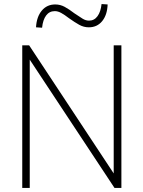

<svg xmlns="http://www.w3.org/2000/svg" viewBox="-20 -929 709 949"><path d="M90 0V-705H124L563 -40H542V-705H580V0H546L106 -666H127V0ZM188 -792 158 -794Q161 -846 186.5 -876.5Q212 -907 253 -907Q278 -907 300 -895Q322 -883 348 -863Q373 -846 388.5 -836.5Q404 -827 420 -827Q446 -827 462 -849Q478 -871 482 -909L512 -907Q510 -855 485 -824.5Q460 -794 419 -794Q394 -794 371.5 -806.5Q349 -819 321 -839Q299 -856 282.5 -865Q266 -874 251 -874Q224 -874 208 -852.5Q192 -831 188 -792Z"/></svg>

Font: Nunito Sans 12pt ExtraLight SemiCondensed
Style: Regular
Weight: 200
Width: 4
Version: Version 3.101;gftools[0.9.27]